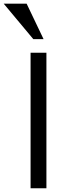

<svg xmlns="http://www.w3.org/2000/svg" viewBox="-74 -1003 358 1023"><path d="M103.5 -794.4 -54.2 -983.4H67.9L158.2 -794.4ZM173.3 0H88.9V-722.2H173.3Z"/></svg>

Font: Oxygen-Regular
Style: Regular
Weight: 400
Designer: Vernon Adams
Foundry: Vernon Adams
Version: Version Release 0.2.3 webfont; ttfautohint (v0.93.3-1d66) -l